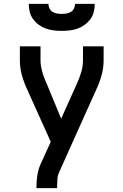

<svg xmlns="http://www.w3.org/2000/svg" viewBox="-20 -770 640 995"><path d="M169 205V198Q169 168 173.5 138.5Q178 109 190 81L243 -35L122 -304Q105 -340 94 -378.5Q83 -417 83 -457V-530H190V-456Q190 -441 192.5 -426.5Q195 -412 199 -397.5Q203 -383 208.5 -369Q214 -355 220 -341L297 -155L381 -342Q393 -369 401.5 -398Q410 -427 410 -457V-530H517V-457Q517 -417 506 -378.5Q495 -340 478 -304L288 119Q279 137 277.5 157.5Q276 178 276 198V205ZM300 -610Q279 -610 258 -612.5Q237 -615 217.5 -622Q198 -629 181 -641.5Q164 -654 151.5 -671Q139 -688 134 -708.5Q129 -729 129 -750H231Q231 -738 236.5 -726.5Q242 -715 252.5 -708.5Q263 -702 275.5 -700Q288 -698 300 -698Q312 -698 324.5 -700Q337 -702 347.5 -708.5Q358 -715 363.5 -726.5Q369 -738 369 -750H471Q471 -729 466 -708.5Q461 -688 448.5 -671Q436 -654 419 -641.5Q402 -629 382.5 -622Q363 -615 342 -612.5Q321 -610 300 -610Z"/></svg>

Font: Iosevka Curly SmBdEx
Style: Regular
Weight: 600
Width: 7
Monospace: yes
Designer: Belleve Invis
Foundry: Belleve Invis
Version: Version 11.1.0; ttfautohint (v1.8.3)